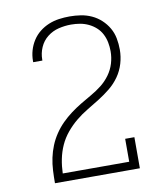

<svg xmlns="http://www.w3.org/2000/svg" viewBox="-83 -813 766 882"><g transform="rotate(-10 300.0 -371.5)"><path d="M102 0V-1Q102 -30 103.5 -59.5Q105 -89 111 -117.5Q117 -146 128 -173Q139 -200 155.5 -224.5Q172 -249 192.5 -269.5Q213 -290 236.5 -307.5Q260 -325 285 -340Q310 -355 335.5 -369.5Q361 -384 384 -402Q407 -420 424.5 -444Q442 -468 450.5 -496Q459 -524 459 -553Q459 -574 455 -594.5Q451 -615 441.5 -633.5Q432 -652 416.5 -666Q401 -680 382 -689Q363 -698 342.5 -701.5Q322 -705 301 -705Q272 -705 243 -698Q214 -691 190.5 -672.5Q167 -654 155 -626.5Q143 -599 143 -570V-565H100V-571Q100 -596 107 -620Q114 -644 127.5 -665Q141 -686 160.5 -701.5Q180 -717 203 -726.5Q226 -736 251 -739.5Q276 -743 301 -743Q327 -743 353 -739Q379 -735 403 -724Q427 -713 446.5 -695Q466 -677 479 -654.5Q492 -632 497 -606Q502 -580 502 -553Q502 -520 492.5 -488Q483 -456 464 -429Q445 -402 419 -381Q393 -360 365 -342.5Q337 -325 308.5 -308Q280 -291 254.5 -270Q229 -249 207.5 -223Q186 -197 172.5 -167Q159 -137 152.5 -104.5Q146 -72 145 -38H455V-145H498V0Z"/></g></svg>

Font: Iosevka Etoile Extralight
Style: Regular
Weight: 200
Designer: Belleve Invis
Foundry: Belleve Invis
Version: Version 22.1.2; ttfautohint (v1.8.4)